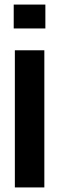

<svg xmlns="http://www.w3.org/2000/svg" viewBox="-20 -820 258 840"><path d="M40 -695.5V-800H178.5V-695.5ZM45 0V-600H174V0Z"/></svg>

Font: Big Shoulders Display Thin ExtraBold
Style: Regular
Weight: 800
Version: Version 2.002